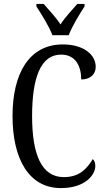

<svg xmlns="http://www.w3.org/2000/svg" viewBox="-20 -951 538 981"><path d="M248 -771H331C348 -816 387 -880 412 -918V-931H375C347 -898 313 -864 289 -826C265 -864 231 -898 203 -931H166V-918C191 -880 231 -816 248 -771ZM291 10C416 10 467 -58 467 -103C467 -118 462 -132 454 -138C424 -89 386 -46 306 -46C192 -46 144 -162 144 -358C144 -552 187 -672 292 -672C369 -672 395 -609 395 -545C440 -545 469 -570 469 -610C469 -671 408 -724 301 -724C131 -724 44 -579 44 -358C44 -137 129 10 291 10Z"/></svg>

Font: Noto Serif Devanagari ExtraCondensed
Style: Regular
Weight: 400
Width: 2
Designer: Universal Thirst, Indian Type Foundry and the Monotype Design Team
Foundry: Monotype Imaging Inc.
Version: Version 2.004